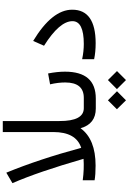

<svg xmlns="http://www.w3.org/2000/svg" viewBox="212 -934 943 1407"><g transform="rotate(-90 683.5 -230.5)"><path d="M44.9 -610.8C99.6 -485.4 159.2 -311.5 223.1 -89.8C172.9 -86.4 120.1 -88.4 65.9 -95.7V-8.8C93.8 -3.9 129.4 -1.5 173.8 -1.5C302.7 -1.5 394 -38.1 447.3 -111.8C468.3 -37.1 516.6 0 592.3 0H606.4C612.3 0 615.2 -14.2 615.2 -42V-51.3C615.2 -75.7 612.3 -87.9 606.4 -87.9H594.2C531.2 -87.9 499.5 -147.5 500 -267.1V-681.6H419.4V-311.5C419.4 -200.2 380.9 -131.8 303.7 -106.9C247.6 -314.9 186.5 -498 121.6 -655.8Z M665 0C796.4 0 861.8 -75.2 861.8 -226.1C861.8 -263.7 857.4 -305.2 848.6 -349.6L769 -335C778.3 -295.4 782.7 -258.8 782.7 -224.1C782.7 -133.3 745.1 -87.9 669.9 -87.9H598.6C580.6 -87.9 571.3 -75.7 571.3 -51.3V-42C571.3 -14.2 580.6 0 598.6 0ZM651.9 221.2 718.3 155.3 651.9 88.9 586.4 154.8ZM800.3 221.2 866.2 155.3 800.3 88.9 733.9 154.8Z M953.1 -12.2C987.8 -4.9 1026.9 -1 1071.3 -1C1234.4 -1.5 1315.9 -58.6 1315.9 -172.4C1316.4 -271 1239.7 -366.7 1086.9 -459L1051.8 -379.4C1171.9 -303.7 1231.9 -234.4 1231.9 -170.9C1231.9 -115.7 1176.3 -87.9 1064.9 -87.9C1029.3 -87.9 992.2 -91.8 953.1 -100.1Z"/></g></svg>

Font: Nahid
Style: Regular
Weight: 400
Foundry: DejaVu fonts team - Redesigned by Saber Rastikerdar
Version: Version 0.3.0